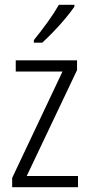

<svg xmlns="http://www.w3.org/2000/svg" viewBox="-20 -836 375 805"><path d="M307 -51H31V-90L242 -536H46V-583H303V-542L92 -98H307ZM292 -808Q277 -786 253.5 -758Q230 -730 204 -703Q178 -676 157 -657H122V-668Q152 -705 179.5 -743Q207 -781 227 -816H292Z"/></svg>

Font: Noto Sans Tamil UI Condensed Light
Style: Regular
Weight: 300
Width: 3
Designer: Jelle Bosma - Monotype Design Team
Foundry: Monotype Imaging Inc.
Version: Version 2.004; ttfautohint (v1.8.4.7-5d5b)